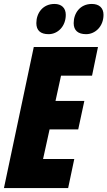

<svg xmlns="http://www.w3.org/2000/svg" viewBox="-25 -952 544 972"><path d="M411 -779C457 -779 499 -818 499 -877C499 -912 477 -932 440 -932C380 -932 348 -885 348 -835C348 -798 370 -779 411 -779ZM221 -779C267 -779 308 -818 308 -877C308 -912 286 -932 251 -932C191 -932 159 -885 159 -835C159 -798 180 -779 221 -779ZM-5 0H320L351 -147H193L226 -297H371L402 -441H256L284 -569H441L471 -714H146Z"/></svg>

Font: Noto Sans UI Condensed Black
Style: Italic
Weight: 900
Width: 3
Italic angle: -192°
Designer: Monotype Design Team
Foundry: Monotype Imaging Inc.
Version: Version 1.901